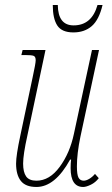

<svg xmlns="http://www.w3.org/2000/svg" viewBox="-20 -735 444 764"><path d="M261 -66Q261 -86 263 -100H259Q199 9 125 9Q82 9 63 -15Q44 -39 44 -84Q44 -117 61 -196L110 -428Q122 -483 122 -495Q122 -509 114.5 -512.5Q107 -516 79 -516H65L70 -536H161L89 -196Q72 -120 72 -84Q72 -50 84 -33Q96 -16 125 -16Q177 -16 217.5 -71Q258 -126 274 -202L346 -536H374L300 -191Q286 -124 286 -73Q286 -40 292.5 -28Q299 -16 313 -16Q323 -16 335.5 -23.5Q348 -31 358 -43L373 -26Q360 -9 341.5 0Q323 9 311 9Q261 9 261 -66ZM190 -715H210Q211 -634 273 -634Q345 -634 368 -715H388Q374 -656 345 -631Q316 -606 272 -606Q226 -606 208 -633.5Q190 -661 190 -715Z"/></svg>

Font: Noto Serif CondThin
Style: Italic
Weight: 250
Width: 3
Italic angle: -12°
Designer: Monotype Design Team
Foundry: Monotype Imaging Inc.
Version: Version 1.001